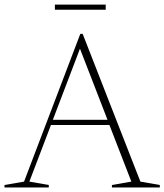

<svg xmlns="http://www.w3.org/2000/svg" viewBox="-24 -830 728 850"><path d="M597.5 -26 683.5 -11V0H471.5V-11L557.5 -26L460.5 -276.5H201.5L106 -26L192 -11V0H-4V-11L82.5 -26L331.5 -680H342ZM210 -299.5H452L330 -614.5ZM219 -787V-809.5H444V-787Z"/></svg>

Font: Newsreader Text ExtraLight
Style: Regular
Weight: 275
Designer: Hugues Gentile
Foundry: Production Type
Version: Version 1.001